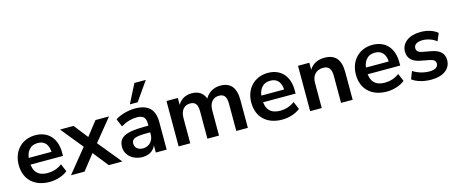

<svg xmlns="http://www.w3.org/2000/svg" viewBox="-44 -1345 4660 1959"><g transform="rotate(-15 2286.0 -366.0)"><path d="M300 9.8C369.6 9.8 444.1 -13.7 490.2 -52L455.9 -134.3C410.8 -99 355.9 -83.3 302 -83.3C203.9 -83.3 152.9 -135.3 152.9 -243.1V-250C152.9 -345.1 200 -405.9 282.4 -405.9C355.9 -405.9 396.1 -356.9 396.1 -267.6L411.8 -282.4H136.3V-211.8H498V-248C498 -397.1 413.7 -489.2 277.5 -489.2C137.3 -489.2 37.3 -387.3 37.3 -239.2C37.3 -86.3 137.3 9.8 300 9.8Z M525.5 0H668.6L816.7 -188.2H775.5L924.5 0H1068.6L844.1 -274.5V-219.6L1055.9 -479.4H912.7L775.5 -303.9H818.6L681.4 -479.4H538.2L750 -218.6V-276.5Z M1282.4 9.8C1359.8 9.8 1414.7 -33.3 1429.4 -102H1421.6V0H1536.3V-290.2C1536.3 -426.5 1469.6 -489.2 1329.4 -489.2C1259.8 -489.2 1172.5 -465.7 1122.5 -430.4L1157.8 -347.1C1214.7 -381.4 1271.6 -397.1 1325.5 -397.1C1393.1 -397.1 1419.6 -370.6 1419.6 -304.9V-192.2C1419.6 -123.5 1371.6 -74.5 1307.8 -74.5C1253.9 -74.5 1222.5 -104.9 1222.5 -148C1222.5 -198 1263.7 -213.7 1386.3 -213.7H1434.3V-284.3H1385.3C1177.5 -284.3 1102.9 -247.1 1102.9 -142.2C1102.9 -55.9 1178.4 9.8 1282.4 9.8ZM1293.1 -543.1H1375.5L1514.7 -742.2H1394.1Z M1662.7 0H1785.3V-265.7C1785.3 -345.1 1823.5 -393.1 1888.2 -393.1C1944.1 -393.1 1966.7 -360.8 1966.7 -287.3V0H2089.2V-265.7C2089.2 -345.1 2128.4 -393.1 2192.2 -393.1C2249 -393.1 2271.6 -360.8 2271.6 -287.3V0H2394.1V-292.2C2394.1 -425.5 2341.2 -489.2 2232.4 -489.2C2153.9 -489.2 2090.2 -446.1 2063.7 -377.5H2077.5C2057.8 -452.9 2006.9 -489.2 1930.4 -489.2C1853.9 -489.2 1797.1 -449 1771.6 -383.3H1782.4V-479.4H1662.7Z M2756.9 9.8C2826.5 9.8 2901 -13.7 2947.1 -52L2912.7 -134.3C2867.6 -99 2812.7 -83.3 2758.8 -83.3C2660.8 -83.3 2609.8 -135.3 2609.8 -243.1V-250C2609.8 -345.1 2656.9 -405.9 2739.2 -405.9C2812.7 -405.9 2852.9 -356.9 2852.9 -267.6L2868.6 -282.4H2593.1V-211.8H2954.9V-248C2954.9 -397.1 2870.6 -489.2 2734.3 -489.2C2594.1 -489.2 2494.1 -387.3 2494.1 -239.2C2494.1 -86.3 2594.1 9.8 2756.9 9.8Z M3052 0H3174.5V-269.6C3174.5 -344.1 3220.6 -393.1 3292.2 -393.1C3351 -393.1 3378.4 -360.8 3378.4 -286.3V0H3501V-292.2C3501 -425.5 3446.1 -489.2 3331.4 -489.2C3253.9 -489.2 3189.2 -452 3160.8 -383.3H3171.6V-479.4H3052Z M3861.8 9.8C3931.4 9.8 4005.9 -13.7 4052 -52L4017.6 -134.3C3972.5 -99 3917.6 -83.3 3863.7 -83.3C3765.7 -83.3 3714.7 -135.3 3714.7 -243.1V-250C3714.7 -345.1 3761.8 -405.9 3844.1 -405.9C3917.6 -405.9 3957.8 -356.9 3957.8 -267.6L3973.5 -282.4H3698V-211.8H4059.8V-248C4059.8 -397.1 3975.5 -489.2 3839.2 -489.2C3699 -489.2 3599 -387.3 3599 -239.2C3599 -86.3 3699 9.8 3861.8 9.8Z M4332.4 9.8C4455.9 9.8 4537.3 -47.1 4537.3 -143.1C4537.3 -213.7 4492.2 -254.9 4407.8 -270.6L4309.8 -289.2C4271.6 -296.1 4253.9 -314.7 4253.9 -342.2C4253.9 -378.4 4284.3 -402.9 4348 -402.9C4396.1 -402.9 4453.9 -383.3 4492.2 -352L4525.5 -432.4C4481.4 -470.6 4414.7 -489.2 4347.1 -489.2C4226.5 -489.2 4143.1 -429.4 4143.1 -336.3C4143.1 -266.7 4186.3 -222.5 4267.6 -206.9L4365.7 -188.2C4405.9 -180.4 4426.5 -164.7 4426.5 -135.3C4426.5 -100 4396.1 -76.5 4333.3 -76.5C4273.5 -76.5 4209.8 -95.1 4161.8 -127.5L4130.4 -47.1C4177.5 -10.8 4251 9.8 4332.4 9.8Z"/></g></svg>

Font: LL Pando Sans
Style: Bold
Weight: 700
Designer: Joshua Smith
Foundry: Joshua Smith
Version: Version 1.000;Glyphs 3.2.1 (3258)